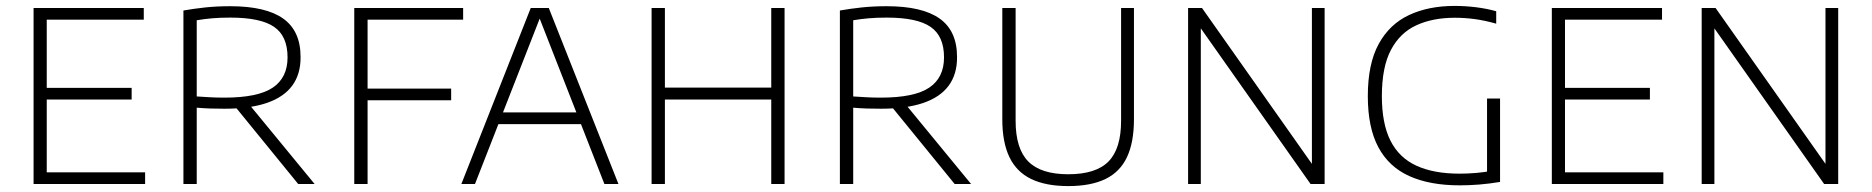

<svg xmlns="http://www.w3.org/2000/svg" viewBox="-20 -622 6327 649"><path d="M93.5 0V-595H466V-555.5H138V-39.5H470.5V0ZM123.5 -285.5V-325H425V-285.5Z M600 0V-586.5Q634 -592.5 673.2 -596.8Q712.5 -601 758 -601Q878.5 -601 937.2 -559.2Q996 -517.5 996 -429.5Q996.5 -371.5 967.8 -332.5Q939 -293.5 881.8 -274Q824.5 -254.5 739 -254.5Q714 -254.5 690.8 -255.2Q667.5 -256 645 -258V0ZM988 0 759 -281H812.5L1043.5 0ZM738.5 -292Q852 -292 902 -325.8Q952 -359.5 952 -428Q952 -500 906.5 -531.2Q861 -562.5 758.5 -562.5Q724 -562.5 697.8 -560.2Q671.5 -558 645 -553.5V-296Q671.5 -294.5 690.8 -293.2Q710 -292 738.5 -292Z M1177.5 0V-595H1545.5V-555.5H1222.5V0ZM1212.5 -283V-322.5H1505V-283Z M1539.5 0 1774 -595H1835L2070.5 0H2023L1799 -572.5H1809.5L1585.5 0ZM1649.5 -202.5 1661.5 -242H1948L1959 -202.5Z M2182.5 0V-595H2227.5V-326H2587V-595H2632V0H2587V-285.5H2227.5V0Z M2819 0V-586.5Q2853 -592.5 2892.2 -596.8Q2931.5 -601 2977 -601Q3097.5 -601 3156.2 -559.2Q3215 -517.5 3215 -429.5Q3215.5 -371.5 3186.8 -332.5Q3158 -293.5 3100.8 -274Q3043.5 -254.5 2958 -254.5Q2933 -254.5 2909.8 -255.2Q2886.5 -256 2864 -258V0ZM3207 0 2978 -281H3031.5L3262.5 0ZM2957.5 -292Q3071 -292 3121 -325.8Q3171 -359.5 3171 -428Q3171 -500 3125.5 -531.2Q3080 -562.5 2977.5 -562.5Q2943 -562.5 2916.8 -560.2Q2890.5 -558 2864 -553.5V-296Q2890.5 -294.5 2909.8 -293.2Q2929 -292 2957.5 -292Z M3591 7Q3515 7 3465.5 -17Q3416 -41 3392 -91Q3368 -141 3368 -219V-595H3413V-213.5Q3413 -119.5 3455.8 -76.2Q3498.5 -33 3591 -33Q3684.5 -33 3727 -76.2Q3769.5 -119.5 3769.5 -213.5V-595H3813V-219Q3813 -141 3789.5 -91Q3766 -41 3716.8 -17Q3667.5 7 3591 7Z M3996 0V-595H4043L4428 -49H4414.5V-595H4457.5V0H4410L4025 -546H4039V0Z M4914.5 4.5Q4813 4.5 4743.8 -26.8Q4674.5 -58 4639 -124.5Q4603.5 -191 4603.5 -297Q4603.5 -406 4640.2 -473.2Q4677 -540.5 4743 -571.2Q4809 -602 4896.5 -602Q4933.5 -602 4969.5 -597.5Q5005.5 -593 5037.5 -584V-542Q4998.5 -553 4964.8 -557.5Q4931 -562 4897.5 -562Q4823 -562 4767.5 -536.5Q4712 -511 4681.5 -453Q4651 -395 4651 -297Q4651 -204 4680.2 -146.2Q4709.5 -88.5 4768 -61.8Q4826.5 -35 4913.5 -35Q4942 -35 4970.8 -37.5Q4999.5 -40 5023.5 -45L5006.5 -25V-289H5050.5V-7Q5014 -1 4980.2 1.8Q4946.5 4.5 4914.5 4.5Z M5225.5 0V-595H5598V-555.5H5270V-39.5H5602.5V0ZM5255.5 -285.5V-325H5557V-285.5Z M5732 0V-595H5779L6164 -49H6150.5V-595H6193.5V0H6146L5761 -546H5775V0Z"/></svg>

Font: Encode Sans SC ExtraLight
Style: Regular
Weight: 250
Designer: Multiple Designers
Foundry: Impallari Type
Version: Version 3.002